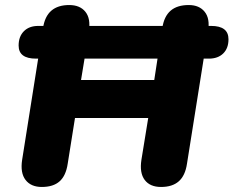

<svg xmlns="http://www.w3.org/2000/svg" viewBox="-20 -734 928 763"><path d="M146 9Q103 9 81.5 -19Q60 -47 68 -99L138 -541L169 -501H123Q54 -501 54 -553Q54 -589 75 -610Q96 -631 132 -631H191L145 -587L151 -623Q158 -669 184 -691.5Q210 -714 255 -714Q298 -714 319.5 -687Q341 -660 333 -611L326 -573L298 -631H665L619 -586L625 -623Q632 -669 658 -691.5Q684 -714 730 -714Q772 -714 793.5 -687Q815 -660 807 -611L801 -576L773 -631H819Q888 -631 888 -578Q888 -542 867 -521.5Q846 -501 810 -501H752L796 -542L723 -83Q716 -36 690.5 -13.5Q665 9 620 9Q576 9 555 -19Q534 -47 542 -99L569 -265H278L249 -83Q242 -36 217 -13.5Q192 9 146 9ZM302 -416H593L606 -501H316Z"/></svg>

Font: Nunito ExtraLight Black
Style: Italic
Weight: 900
Italic angle: -9°
Version: Version 3.602